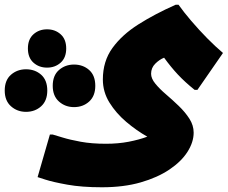

<svg xmlns="http://www.w3.org/2000/svg" viewBox="-203 -528 963 812"><path d="M228 264Q143 264 82 253Q21 242 -11.5 231.5Q-44 221 -44 221L8 41H20Q31 44 61.5 53.5Q92 63 138.5 71.5Q185 80 245 80Q297 80 341 71.5Q385 63 420 50Q374 24 331 -12.5Q288 -49 260 -94Q232 -139 232 -192Q232 -269 272.5 -325Q313 -381 382.5 -425Q452 -469 540 -508H552Q574 -477 606 -439.5Q638 -402 673 -366.5Q708 -331 740 -304L632 -148H620Q579 -181 549.5 -212.5Q520 -244 491 -284Q471 -276 453.5 -258.5Q436 -241 436 -216Q436 -196 454 -174Q472 -152 499 -129Q526 -106 553 -80Q580 -54 598 -26Q616 2 616 33Q616 73 590 114Q564 155 513.5 189Q463 223 391.5 243.5Q320 264 228 264ZM-4 -242Q-38 -242 -61.5 -263Q-85 -284 -85 -323Q-85 -362 -61.5 -383Q-38 -404 -4 -404Q30 -404 53.5 -383Q77 -362 77 -323Q77 -284 53.5 -263Q30 -242 -4 -242ZM110 -75Q73 -75 46.5 -98.5Q20 -122 20 -165Q20 -209 46.5 -232Q73 -255 110 -255Q148 -255 174 -232Q200 -209 200 -165Q200 -122 174 -98.5Q148 -75 110 -75ZM-93 -55Q-130 -55 -156.5 -78.5Q-183 -102 -183 -145Q-183 -189 -156.5 -212Q-130 -235 -93 -235Q-55 -235 -29 -212Q-3 -189 -3 -145Q-3 -102 -29 -78.5Q-55 -55 -93 -55Z"/></svg>

Font: Kufam Black
Style: Italic
Weight: 900
Italic angle: -11°
Designer: Artur Schmal
Foundry: Original Type
Version: Version 1.301; ttfautohint (v1.8.3)